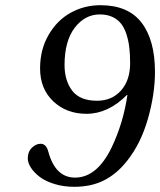

<svg xmlns="http://www.w3.org/2000/svg" viewBox="-20 -700 611 732"><path d="M85.9 -96.2Q85.9 -121.6 101.6 -136.7Q117.2 -151.9 134.8 -151.9Q156.2 -151.9 164.1 -122.1Q190.9 -22.9 266.1 -22.9Q350.1 -22.9 405.8 -138.2Q450.2 -231.4 465.8 -337.9H463.9Q392.1 -266.1 310.1 -266.1Q233.4 -266.1 183.1 -313.7Q132.8 -361.3 132.8 -439Q132.8 -511.2 165.3 -567.1Q197.8 -623 249.8 -651.6Q301.8 -680.2 362.8 -680.2Q468.8 -680.2 519.8 -613.5Q570.8 -546.9 570.8 -425.8Q570.8 -340.8 543.7 -246.3Q516.6 -151.9 463.9 -85.9Q424.8 -36.6 376.2 -12.2Q327.6 12.2 263.2 12.2Q222.7 12.2 188.2 1.7Q153.8 -8.8 132.1 -25.1Q110.4 -41.5 98.1 -60.3Q85.9 -79.1 85.9 -96.2ZM226.1 -452.1Q226.1 -392.6 255.4 -354.2Q284.7 -315.9 350.1 -315.9Q406.7 -315.9 441.4 -355Q476.1 -394 476.1 -459Q476.1 -491.7 473.1 -517.8Q470.2 -543.9 462.4 -568.4Q454.6 -592.8 442.1 -609.1Q429.7 -625.5 408.9 -635.3Q388.2 -645 360.8 -645Q303.7 -645 264.9 -594.2Q226.1 -543.5 226.1 -452.1Z"/></svg>

Font: Linguistics Pro
Style: Italic
Weight: 400
Italic angle: -12°
Designer: Stefan Peev, Context Ltd
Foundry: Stefan Peev, Context Ltd
Version: Version 001.000